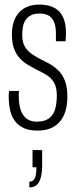

<svg xmlns="http://www.w3.org/2000/svg" viewBox="-20 -558 340 838"><path d="M144 12Q108 12 84 1Q60 -10 45 -30Q30 -50 24 -78Q18 -106 18 -140Q18 -146 18.5 -151.5Q19 -157 20 -161H63Q62 -156 62 -150Q62 -144 62 -138Q62 -102 70.5 -77.5Q79 -53 96.5 -40Q114 -27 141 -27Q173 -27 192.5 -40.5Q212 -54 220 -79.5Q228 -105 228 -142Q228 -177 215.5 -198Q203 -219 182 -231.5Q161 -244 138 -255Q116 -266 97 -278Q78 -290 63 -307.5Q48 -325 40 -349.5Q32 -374 32 -409Q32 -439 40 -463Q48 -487 63.5 -504Q79 -521 101.5 -529.5Q124 -538 152 -538Q182 -538 204.5 -529.5Q227 -521 241 -505Q255 -489 261.5 -466Q268 -443 268 -413Q268 -405 267.5 -396Q267 -387 266 -378H224V-412Q224 -445 215 -464Q206 -483 190.5 -491Q175 -499 153 -499Q130 -499 115.5 -491.5Q101 -484 92 -471Q83 -458 80 -441Q77 -424 77 -406Q77 -374 88.5 -354.5Q100 -335 118.5 -322.5Q137 -310 158 -299Q177 -290 197.5 -278.5Q218 -267 235.5 -249.5Q253 -232 263.5 -205Q274 -178 274 -137Q274 -99 265 -71Q256 -43 239 -24.5Q222 -6 198 3Q174 12 144 12ZM108 260V235Q125 235 132 220Q139 205 139 172H122V97H164V161Q164 195 158 217Q152 239 140 249.5Q128 260 108 260Z"/></svg>

Font: Archivo ExtraCondensed Thin
Style: Regular
Weight: 250
Width: 2
Designer: Hector Gatti
Foundry: Omnibus-Type
Version: Version 2.001